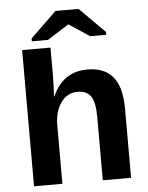

<svg xmlns="http://www.w3.org/2000/svg" viewBox="-57 -879 714 925"><g transform="rotate(-5 300.0 -416.5)"><path d="M205.1 -422.9Q232.9 -483.4 274.9 -510.7Q316.9 -538.1 375 -538.1Q457 -538.1 498 -488.3Q539.1 -438.5 539.1 -335V0H402.3V-303.2Q402.3 -377 382.6 -406Q362.8 -435.1 317.9 -435.1Q268.1 -435.1 237.5 -392.3Q207 -349.6 207 -282.7V0H69.8V-658.7H207V-526.9Q207 -473.6 203.1 -422.9ZM480 -710.4V-696.8H402.3L303.2 -762.2H301.3L198.2 -696.8H120.1V-710.4L246.1 -832.5H357.9Z"/></g></svg>

Font: Liberation Mono
Style: Bold
Weight: 700
Monospace: yes
Designer: Steve Matteson
Foundry: Ascender Corporation
Version: Version 2.1.5